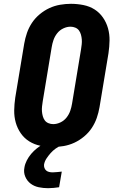

<svg xmlns="http://www.w3.org/2000/svg" viewBox="-20 -763 640 1007"><path d="M257 8Q224 8 192 1.5Q160 -5 133.5 -21.5Q107 -38 89 -64Q71 -90 62.5 -120.5Q54 -151 54.5 -184Q55 -217 60 -251L107 -534Q112 -563 121.5 -590.5Q131 -618 147.5 -643Q164 -668 188 -688Q212 -708 239 -720.5Q266 -733 295 -738Q324 -743 352 -743Q385 -743 417.5 -736.5Q450 -730 476 -713.5Q502 -697 520 -671Q538 -645 546.5 -614.5Q555 -584 554.5 -551Q554 -518 549 -484L502 -201Q497 -172 487.5 -144.5Q478 -117 461.5 -92Q445 -67 421 -47Q397 -27 370 -14.5Q343 -2 314 3Q285 8 257 8ZM259 -112Q278 -112 297 -121Q316 -130 329 -146.5Q342 -163 348.5 -182Q355 -201 358 -220L405 -504Q407 -517 408.5 -530Q410 -543 409 -556Q408 -569 404.5 -581.5Q401 -594 394 -603.5Q387 -613 375 -618Q363 -623 350 -623Q331 -623 312 -614Q293 -605 280 -588.5Q267 -572 260.5 -553Q254 -534 251 -515L204 -231Q202 -218 200.5 -205Q199 -192 200 -179Q201 -166 204.5 -153.5Q208 -141 215 -131.5Q222 -122 234 -117Q246 -112 259 -112ZM232 224Q207 224 183 219Q159 214 140.5 200Q122 186 112.5 163.5Q103 141 108 116Q111 97 120.5 78.5Q130 60 143.5 44Q157 28 173.5 15Q190 2 208 -8H303L302 0Q286 6 271.5 16.5Q257 27 245.5 40Q234 53 224 68Q214 83 211 100Q210 109 213 117.5Q216 126 222.5 131.5Q229 137 238 139Q247 141 256 141Q268 141 280 139.5Q292 138 304 137L290 219Q276 221 261.5 222.5Q247 224 232 224Z"/></svg>

Font: Iosevka Etoile Heavy
Style: Italic
Weight: 900
Italic angle: -9°
Designer: Belleve Invis
Foundry: Belleve Invis
Version: Version 22.1.2; ttfautohint (v1.8.4)